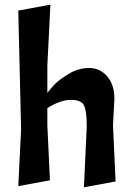

<svg xmlns="http://www.w3.org/2000/svg" viewBox="-20 -794 565 819"><path d="M182 -333V-260L193 -25L58 0L70 -243L58 -749L195 -774L182 -515V-398Q197 -418 216 -437Q235 -456 275 -480Q315 -504 360.5 -504Q406 -504 437 -468.5Q468 -433 468 -372L462 -260L473 -20L338 5L350 -253Q350 -322 338 -345Q326 -368 282 -368Q238 -368 182 -333Z"/></svg>

Font: Acme
Style: Regular
Weight: 400
Designer: Juan Pablo del Peral
Foundry: Juan Pablo del Peral
Version: Version 1.002